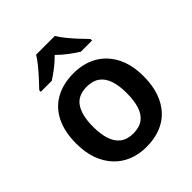

<svg xmlns="http://www.w3.org/2000/svg" viewBox="-213 -898 1039 1039"><g transform="rotate(-45 307.0 -378.0)"><path d="M565 -272Q565 -204 547 -152Q529 -100 495.5 -63.5Q462 -27 413.5 -8.5Q365 10 306 10Q250 10 203 -8.5Q156 -27 121.5 -63.5Q87 -100 68 -152Q49 -204 49 -272Q49 -362 80 -424.5Q111 -487 169.5 -519.5Q228 -552 308 -552Q384 -552 441.5 -519.5Q499 -487 532 -424.5Q565 -362 565 -272ZM178 -272Q178 -215 191.5 -174.5Q205 -134 233.5 -113Q262 -92 307 -92Q353 -92 381.5 -113Q410 -134 423 -174.5Q436 -215 436 -272Q436 -330 422.5 -369.5Q409 -409 380.5 -429.5Q352 -450 307 -450Q239 -450 208.5 -404Q178 -358 178 -272ZM379 -766Q392 -744 414.5 -716.5Q437 -689 461 -663Q485 -637 504 -618V-606H419Q393 -622 363 -644.5Q333 -667 306 -694Q280 -667 251 -645Q222 -623 196 -606H112V-618Q131 -638 154.5 -663.5Q178 -689 200.5 -716.5Q223 -744 236 -766Z"/></g></svg>

Font: Noto Sans Devanagari SemiBold
Style: Regular
Weight: 600
Version: Version 2.003